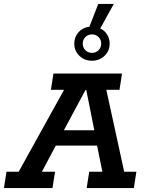

<svg xmlns="http://www.w3.org/2000/svg" viewBox="-51 -957 733 977"><path d="M-31 0 -18 -83H44L275 -500H208L221 -583H570L557 -500H490L581 -83H643L630 0H390L403 -83H470L443 -216H233L162 -83H229L216 0ZM274 -294H429L388 -499H384ZM417 -648Q379 -648 353 -673Q327 -698 327 -735Q327 -769 348.5 -793Q370 -817 404 -821L449 -937H528L459 -812Q481 -802 494 -781.5Q507 -761 507 -735Q507 -698 481 -673Q455 -648 417 -648ZM417 -688Q437 -688 450.5 -701.5Q464 -715 464 -735Q464 -755 450.5 -768.5Q437 -782 417 -782Q397 -782 383.5 -768.5Q370 -755 370 -735Q370 -715 383.5 -701.5Q397 -688 417 -688Z"/></svg>

Font: Rokkitt SemiBold SemiBold
Style: Italic
Weight: 600
Italic angle: -9°
Version: Version 3.103